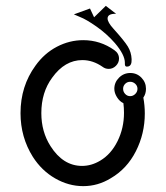

<svg xmlns="http://www.w3.org/2000/svg" viewBox="-20 -634 568 655"><path d="M406 -419Q406 -419 406 -420Q406 -447 372 -487Q344 -519 309 -543.5Q274 -568 253 -576L232 -585L287 -605L301 -575L341 -614L376 -587Q375 -587 374 -587Q347 -587 347 -571Q347 -558 367 -536Q404 -495 416 -475.5Q428 -456 429 -432Q430 -409 416 -407Q406 -405 406 -415Q406 -417 406 -419ZM264 -497Q322 -497 370 -463Q386 -452 386 -434Q386 -420 375.5 -409.5Q365 -399 351 -399Q339 -399 330 -406Q297 -429 261 -429Q201 -429 158 -369Q121 -319 121 -248Q121 -185 152 -136Q195 -68 260 -68Q292 -68 322 -86Q359 -108 381 -152.5Q403 -197 403 -249Q403 -266 401 -282Q388 -288 379 -302.5Q370 -317 370 -331Q370 -353 386 -369Q402 -385 424.5 -385Q447 -385 462.5 -369Q478 -353 478 -331Q478 -314 469 -301Q474 -274 474 -247Q474 -178 443.5 -118Q413 -58 358 -26Q314 1 264 1Q214 1 168 -25.5Q122 -52 92 -99Q50 -166 50 -248Q50 -340 101 -410Q131 -452 174 -474.5Q217 -497 264 -497ZM441.5 -348Q434 -355 424 -355Q414 -355 407 -348Q400 -341 400 -331Q400 -321 407 -313.5Q414 -306 424 -306Q434 -306 441.5 -313.5Q449 -321 449 -331Q449 -341 441.5 -348Z"/></svg>

Font: Sakbunderan
Style: Regular
Weight: 400
Version: Version 1.00